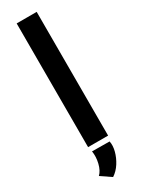

<svg xmlns="http://www.w3.org/2000/svg" viewBox="-258 -815 792 1055"><g transform="rotate(-30 138.0 -287.0)"><path d="M74 -785H201V0H74ZM111 211 46 167Q68 146 77.5 106.5Q87 67 81 31L192 32Q198 60 189 94.5Q180 129 160 160.5Q140 192 111 211Z"/></g></svg>

Font: Reem Kufi SemiBold
Style: Regular
Weight: 600
Designer: Khaled Hosny
Version: Version 1.001